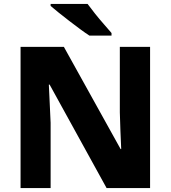

<svg xmlns="http://www.w3.org/2000/svg" viewBox="-20 -951 863 971"><path d="M739 0H519L231 -523H227Q229 -480 231.5 -427.5Q234 -375 236 -330V0H84V-714H303L590 -197H593Q591 -240 589 -289.5Q587 -339 586 -383V-714H739ZM423 -931Q439 -909 461 -881.5Q483 -854 505.5 -828.5Q528 -803 544 -784V-771H432Q412 -784 385.5 -803.5Q359 -823 330.5 -845Q302 -867 277 -887Q252 -907 236 -921V-931Z"/></svg>

Font: Noto Sans ExtraBold
Style: Regular
Weight: 800
Designer: Monotype Design Team
Foundry: Monotype Imaging Inc.
Version: Version 2.007